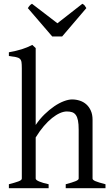

<svg xmlns="http://www.w3.org/2000/svg" viewBox="-20 -994 592 1014"><path d="M327.1 0V-21Q362.3 -30.3 378.9 -37.1Q395.5 -43.9 395.5 -50.8V-309.1Q395.5 -338.9 391.8 -357.4Q388.2 -376 380.4 -386.7Q372.6 -397.5 360.8 -401.4Q349.1 -405.3 333 -405.3Q315.9 -405.3 296.1 -396.5Q276.4 -387.7 254.9 -370.6Q233.4 -353.5 211.4 -327.9Q189.5 -302.2 168.5 -268.1V-50.8Q168.5 -43.5 186.8 -35.6Q205.1 -27.8 236.8 -21V0H26.9V-21Q59.1 -29.3 77.1 -35.9Q95.2 -42.5 95.2 -50.8V-633.8Q95.2 -654.3 93.5 -665.8Q91.8 -677.2 84.7 -683.6Q77.6 -689.9 64 -692.6Q50.3 -695.3 26.9 -698.2V-717.8Q47.4 -721.7 64.2 -725.6Q81.1 -729.5 95.5 -734.1Q109.9 -738.8 123 -744.1Q136.2 -749.5 150.4 -756.8L168.5 -740.2V-334Q189.5 -365.2 215.1 -390.1Q240.7 -415 266.6 -432.6Q292.5 -450.2 317.1 -459.5Q341.8 -468.8 360.8 -468.8Q381.8 -468.8 401.4 -462.4Q420.9 -456.1 435.8 -442.9Q450.7 -429.7 459.7 -409.4Q468.8 -389.2 468.8 -361.8V-50.8Q468.8 -43.9 483.6 -37.4Q498.5 -30.8 537.1 -21V0ZM308.1 -801.3H255.9L127 -951.2Q130.4 -956.1 132.8 -959.5Q135.3 -962.9 137.5 -965.3Q139.6 -967.8 142.3 -969.7Q145 -971.7 148.9 -974.1L283.2 -871.1L415 -974.1Q423.3 -969.7 426.8 -965.3Q430.2 -960.9 436 -951.2Z"/></svg>

Font: Gentium Plus APac
Style: Regular
Weight: 400
Designer: J. Victor Gaultney, Annie Olsen, Iska Routamaa, Becca Hirsbrunner
Foundry: SIL International
Version: Version 5.000